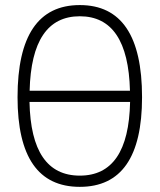

<svg xmlns="http://www.w3.org/2000/svg" viewBox="-20 -723 626 753"><path d="M293 9.8Q48.8 9.8 48.8 -341.8Q48.8 -703.1 293 -703.1Q537.1 -703.1 537.1 -341.8Q537.1 9.8 293 9.8ZM96.2 -367.2H489.7Q482.4 -659.2 293 -659.2Q103.5 -659.2 96.2 -367.2ZM293 -34.2Q484.4 -34.2 490.2 -323.2H95.7Q101.6 -34.2 293 -34.2Z"/></svg>

Font: Cascadia Code NF ExtraLight
Style: Regular
Weight: 200
Monospace: yes
Designer: Aaron Bell
Foundry: Saja Typeworks
Version: Version 2404.023; ttfautohint (v1.8.4)